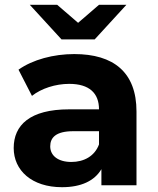

<svg xmlns="http://www.w3.org/2000/svg" viewBox="-20 -771 657 799"><path d="M374 -607 506 -751H392L305 -676L218 -751H104L236 -607ZM289 -546C203 -546 116 -523 57 -481L113 -372C152 -403 211 -422 268 -422C352 -422 392 -383 392 -316H268C104 -316 37 -250 37 -155C37 -62 112 8 238 8C317 8 373 -18 402 -67V0H548V-307C548 -470 453 -546 289 -546ZM277 -97C222 -97 189 -123 189 -162C189 -198 212 -225 285 -225H392V-170C374 -121 329 -97 277 -97Z"/></svg>

Font: Montserrat Lite
Style: Bold
Weight: 700
Designer: Julieta Ulanovsky
Foundry: Julieta Ulanovsky
Version: Version 7.200;PS 007.200;hotconv 1.0.88;makeotf.lib2.5.64775